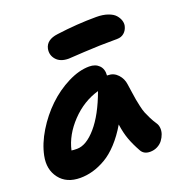

<svg xmlns="http://www.w3.org/2000/svg" viewBox="-143 -848 959 1001"><g transform="rotate(-20 336.5 -347.0)"><path d="M290 -571.8Q243.7 -571.8 221.2 -597.7Q198.7 -623.5 205.1 -657.2Q214.8 -704.1 278.8 -711.9Q392.1 -727.1 498 -727.1Q535.2 -727.1 562.3 -717.5Q589.4 -708 602.3 -693.1Q615.2 -678.2 620.1 -662.6Q625 -647 622.1 -632.8Q616.7 -609.4 600.8 -595.7Q585 -582 562 -582Q460.4 -582 376.5 -576.9Q292.5 -571.8 290 -571.8ZM134.8 33.2Q58.6 33.2 20 -17.3Q-18.6 -67.9 -3.9 -140.1Q8.8 -203.1 48.3 -268.1Q87.9 -333 140.4 -383.3Q192.9 -433.6 255.9 -465.3Q318.8 -497.1 375 -497.1Q409.7 -497.1 429.7 -476.8Q449.7 -456.5 446.8 -420.9H451.2Q483.9 -420.9 506.1 -397Q528.3 -373 532.2 -340.8Q534.2 -328.6 538.8 -295.9Q543.5 -263.2 545.7 -251.2Q547.9 -239.3 553.5 -213.6Q559.1 -188 565.2 -173.1Q571.3 -158.2 581.5 -137.5Q591.8 -116.7 605 -97.2Q612.8 -85.9 614.3 -69.3Q615.7 -52.7 609.9 -35.9Q604 -19 593 -4.2Q582 10.7 563.5 20.3Q544.9 29.8 522.9 29.8Q487.3 29.8 473.1 2Q450.7 -38.1 437.3 -74.7Q423.8 -111.3 417 -160.2Q385.7 -106.9 349.6 -67.9Q313.5 -28.8 276.6 -7.6Q239.7 13.7 204.8 23.4Q169.9 33.2 134.8 33.2ZM169.9 -115.2Q221.2 -115.2 276.6 -179.2Q332 -243.2 375 -360.8Q289.1 -336.4 223.1 -267.1Q157.2 -197.8 139.2 -117.2Q147.9 -115.2 169.9 -115.2Z"/></g></svg>

Font: Shantell Sans Bouncy
Style: Bold Italic
Weight: 700
Italic angle: -11.31°
Designer: Stephen Nixon, Anya Danilova, Shantell Martin
Foundry: Arrow Type
Version: Version 1.006;[9816181b4]